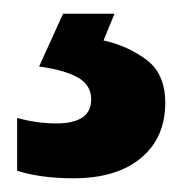

<svg xmlns="http://www.w3.org/2000/svg" viewBox="-20 -20 268 280"><path d="M221 130Q221 181 185.5 210.5Q150 240 87 240Q62 240 41 237Q20 234 5 229V152Q34 160 62 160Q113 160 113 125Q113 104 93.5 93Q74 82 37 77L72 0H147L131 39Q167 47 194 67.5Q221 88 221 130Z"/></svg>

Font: Noto Sans Lao SemiCondensed
Style: Bold
Weight: 700
Width: 4
Designer: Monotype Design Team
Foundry: Monotype Imaging Inc.
Version: Version 2.003; ttfautohint (v1.8.4.7-5d5b)